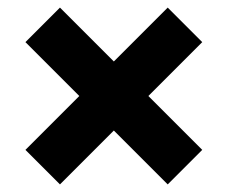

<svg xmlns="http://www.w3.org/2000/svg" viewBox="-20 -583 600 506"><path d="M47 -188 189 -330 47 -472 138 -563 280 -421 422 -563 513 -472 371 -330 513 -188 422 -97 280 -239 138 -97Z"/></svg>

Font: CyStack Display
Style: Bold
Weight: 700
Designer: Weizhong Zhang
Foundry: 本地遙控
Version: Version 1.000;Glyphs 3.1.2 (3151)